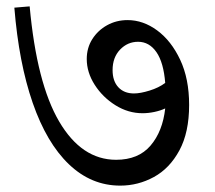

<svg xmlns="http://www.w3.org/2000/svg" viewBox="-20 -606 673 602"><path d="M357 -24Q266 -24 196 -91Q126 -158 82.5 -283.5Q39 -409 25 -582L73 -586Q95 -345 165.5 -225Q236 -105 344 -105Q414 -105 452 -149.5Q490 -194 498 -266Q483 -259 464 -255Q445 -251 427 -251Q382 -251 342 -276Q302 -301 277 -340Q252 -379 252 -421Q252 -456 269.5 -483.5Q287 -511 316 -527Q345 -543 380 -543Q429 -543 473 -510.5Q517 -478 545 -418.5Q573 -359 573 -277Q573 -191 542.5 -134.5Q512 -78 462.5 -51Q413 -24 357 -24ZM498 -346Q493 -410 470.5 -442.5Q448 -475 413 -475Q380 -475 356.5 -450.5Q333 -426 333 -386Q333 -352 351 -332.5Q369 -313 400 -313Q420 -313 449 -322Q478 -331 498 -346Z"/></svg>

Font: Tiro Devanagari Hindi
Style: Regular
Weight: 400
Designer: Devanagari: John Hudson & Fiona Ross. Latin: John Hudson.
Foundry: Tiro Typeworks Ltd.
Version: Version 1.52